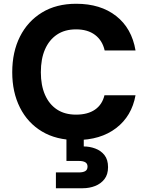

<svg xmlns="http://www.w3.org/2000/svg" viewBox="-20 -732 785 1020"><path d="M385 12Q279 12 203 -33.5Q127 -79 86 -160.5Q45 -242 45 -348Q45 -456 86 -537.5Q127 -619 203 -665.5Q279 -712 385 -712Q514 -712 597 -647Q680 -582 700 -464H536Q524 -517 485 -546.5Q446 -576 384 -576Q324 -576 282.5 -548Q241 -520 219 -469.5Q197 -419 197 -348Q197 -279 219 -228.5Q241 -178 282.5 -150.5Q324 -123 384 -123Q446 -123 484.5 -149.5Q523 -176 535 -226H700Q680 -115 597 -51.5Q514 12 385 12ZM277 268V184H399Q421 184 433 177Q445 170 445 153Q445 137 433 130Q421 123 399 123H333V-4H425V46Q456 46 486 57Q516 68 535 92Q554 116 554 156Q554 195 535 219.5Q516 244 485.5 256Q455 268 420 268Z"/></svg>

Font: DM Sans 17pt Black
Style: Regular
Weight: 900
Version: Version 4.004;gftools[0.9.30]